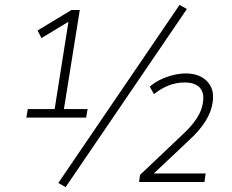

<svg xmlns="http://www.w3.org/2000/svg" viewBox="-20 -746 953 787"><path d="M88 -264 94 -299H204L263 -672L284 -671L150 -590L134 -621L273 -705H307L242 -299H339L333 -264ZM249 21 219 4 716 -726 746 -709ZM550 0 554 -29 729 -195Q765 -228 786.5 -261Q808 -294 812 -327Q818 -367 798 -387.5Q778 -408 736 -408Q703 -408 671 -395.5Q639 -383 611 -360L594 -391Q615 -409 639.5 -420.5Q664 -432 690.5 -438.5Q717 -445 742 -445Q779 -445 805.5 -430.5Q832 -416 844.5 -390.5Q857 -365 852 -329Q847 -289 823 -250.5Q799 -212 758 -174L603 -28V-35H823L818 0Z"/></svg>

Font: Nunito Sans 10pt SemiCondensed ExtraLight
Style: Italic
Weight: 250
Width: 4
Italic angle: -9°
Designer: Vernon Adams
Foundry: Vernon Adams
Version: Version 3.101;gftools[0.9.27]